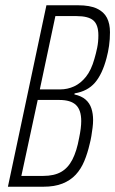

<svg xmlns="http://www.w3.org/2000/svg" viewBox="-20 -708 437 728"><path d="M10 0 156 -688H276Q321 -688 347.5 -675.5Q374 -663 385.5 -640.5Q397 -618 397 -586Q397 -559 393.5 -534.5Q390 -510 384 -488Q368 -427 340 -394.5Q312 -362 263 -354L262 -350Q289 -344 304.5 -330.5Q320 -317 326.5 -297Q333 -277 333 -253Q333 -239 331 -223.5Q329 -208 326.5 -192.5Q324 -177 320 -162Q312 -127 299.5 -97Q287 -67 267 -45.5Q247 -24 217 -12Q187 0 144 0ZM61 -41H144Q185 -41 211.5 -56Q238 -71 254.5 -103Q271 -135 280 -185Q284 -204 286 -220Q288 -236 288 -249Q288 -291 268 -310Q248 -329 205 -329H123ZM131 -369H208Q236 -369 261 -380.5Q286 -392 306 -417Q326 -442 338 -485Q344 -505 348.5 -527Q353 -549 353 -574Q353 -614 334 -630.5Q315 -647 270 -647H190Z"/></svg>

Font: Saira ExtraCondensed ExtraLight
Style: Italic
Weight: 250
Width: 2
Italic angle: -12°
Designer: Hector Gatti with collaboration of the Omnibus-Type team
Foundry: Omnibus-Type
Version: Version 1.101